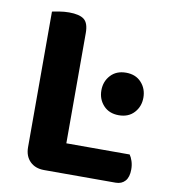

<svg xmlns="http://www.w3.org/2000/svg" viewBox="-73 -679 655 743"><g transform="rotate(10 254.5 -307.0)"><path d="M73.2 -412.4H216.5V-6.7L149.5 2Q114.7 2 93.9 -18.8Q73.2 -39.5 73.2 -74.4ZM149.5 2V-114.9H465.3Q471.6 -106.3 476.6 -91.3Q481.5 -76.4 481.5 -58.8Q481.5 -28.6 467.9 -13.3Q454.3 2 430.7 2ZM216.5 -239.6H73.2V-607.3Q82.8 -609.3 101.9 -612.5Q120.9 -615.6 139.5 -615.6Q180 -615.6 198.3 -601.5Q216.5 -587.4 216.5 -548.3ZM314.4 -340.5Q314.4 -375.7 336.8 -399.9Q359.2 -424.2 397.1 -424.2Q435 -424.2 457.2 -399.9Q479.5 -375.7 479.5 -340.5Q479.5 -305.6 457.2 -281.3Q435 -257.1 397.1 -257.1Q359.2 -257.1 336.8 -281.3Q314.4 -305.6 314.4 -340.5Z"/></g></svg>

Font: Baloo Tamma 2
Style: Regular
Weight: 400
Designer: Divya Kowshik, Shuchita Grover and Ek Type
Foundry: Ek Type
Version: Version 1.700